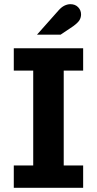

<svg xmlns="http://www.w3.org/2000/svg" viewBox="-20 -899 464 919"><path d="M46 0V-107H139V-561H46V-668H378V-561H285V-107H378V0ZM157 -733 260 -849Q274 -865 288.5 -872Q303 -879 317 -879Q340 -879 354 -864.5Q368 -850 368 -830Q368 -816 361 -803.5Q354 -791 331 -774L270 -733Z"/></svg>

Font: Atkinson Hyperlegible Next
Style: Bold
Weight: 700
Designer: Elliott Scott, Megan Eiswerth, Linus Boman, Theodore Petrosky, Letters from Sweden
Foundry: Applied Design Works, Letters from Sweden
Version: Version 2.001